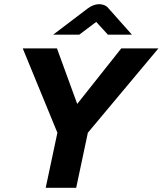

<svg xmlns="http://www.w3.org/2000/svg" viewBox="-20 -900 779 920"><path d="M199 0 255 -264 89 -668H253L350 -402L561 -668H739L401 -264L345 0ZM235 -734 401 -860Q413 -869 427 -874.5Q441 -880 455 -880Q469 -880 480.5 -875Q492 -870 500 -860L612 -734H497L441 -795L360 -734Z"/></svg>

Font: Atkinson Hyperlegible Next
Style: Bold Italic
Weight: 700
Italic angle: -12°
Designer: Elliott Scott, Megan Eiswerth, Linus Boman, Theodore Petrosky, Letters from Sweden
Foundry: Applied Design Works, Letters from Sweden
Version: Version 2.001